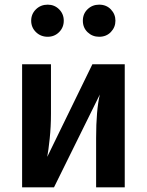

<svg xmlns="http://www.w3.org/2000/svg" viewBox="-20 -805 631 825"><path d="M516 0H393V-212Q393 -331 409 -399L212 0H75V-529H199V-317Q199 -261 193.5 -209Q188 -157 183 -131L377 -529H516ZM185 -647Q155 -647 134.5 -667Q114 -687 114 -716Q114 -745 134.5 -765Q155 -785 185 -785Q214 -785 234 -765Q254 -745 254 -716Q254 -687 234 -667Q214 -647 185 -647ZM406 -647Q377 -647 356.5 -666.5Q336 -686 336 -716Q336 -746 356.5 -765.5Q377 -785 406 -785Q437 -785 456.5 -764.5Q476 -744 476 -716Q476 -688 456.5 -667.5Q437 -647 406 -647Z"/></svg>

Font: Trujillo Medium
Style: Regular
Weight: 500
Designer: Fira Sans original fonts by bBox Type GmbH, Carrois Corporate GbR, & Edenspiekermann AG / Changes by Cristiano Sobral
Foundry: Fira Sans original fonts by bBox Type GmbH, Carrois Corporate GbR, & Edenspiekermann AG / Changes by Cristiano Sobral
Version: Version 4.301;October 17, 2021;FontCreator 14.0.0.2814 64-bi